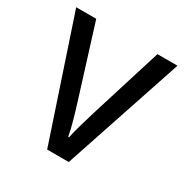

<svg xmlns="http://www.w3.org/2000/svg" viewBox="-131 -642 718 747"><g transform="rotate(30 228.5 -268.0)"><path d="M180 0H277L456 -536H366L265 -212C252 -168 235 -113 230 -84H226C220 -121 203 -177 190 -219L91 -536H1Z"/></g></svg>

Font: Noto Sans Khmer UI SemiCondensed
Style: Regular
Weight: 400
Width: 4
Designer: Danh Hong and the Monotype Design Team
Foundry: Monotype Imaging Inc.
Version: Version 2.002